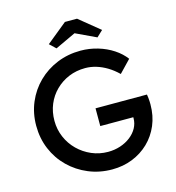

<svg xmlns="http://www.w3.org/2000/svg" viewBox="-128 -999 1022 1118"><g transform="rotate(-15 383.0 -440.5)"><path d="M48 -350Q48 -425 75.5 -490Q103 -555 152.5 -603.5Q202 -652 268 -679Q334 -706 410 -706Q463 -706 513.5 -691Q564 -676 605 -649Q646 -622 672 -587L602 -514Q572 -543 540.5 -562Q509 -581 476 -591Q443 -601 410 -601Q356 -601 310.5 -582Q265 -563 230.5 -529Q196 -495 177 -449.5Q158 -404 158 -350Q158 -298 178 -251.5Q198 -205 233.5 -170Q269 -135 315.5 -115Q362 -95 414 -95Q453 -95 488 -106.5Q523 -118 550 -139Q577 -160 592 -187.5Q607 -215 607 -246V-266L622 -252H408V-359H718Q720 -348 721 -337.5Q722 -327 722.5 -317.5Q723 -308 723 -299Q723 -230 699 -173.5Q675 -117 632.5 -76Q590 -35 533.5 -12.5Q477 10 411 10Q335 10 269 -17.5Q203 -45 153 -94Q103 -143 75.5 -208.5Q48 -274 48 -350ZM366 -891H439L563 -790L526 -755L403 -813L279 -755L242 -790Z"/></g></svg>

Font: Mach
Style: Regular
Weight: 400
Version: Version 1.002